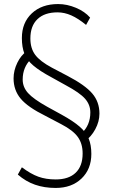

<svg xmlns="http://www.w3.org/2000/svg" viewBox="-20 -739 558 948"><path d="M399 -42 382 -80Q404 -100 415 -126Q426 -152 426 -184Q426 -222 400 -251.5Q374 -281 305 -318L233 -358Q177 -388 145 -415Q113 -442 100.5 -474Q88 -506 88 -551Q88 -627 137 -673Q186 -719 267 -719Q311 -719 355 -700.5Q399 -682 425 -652L405 -616Q366 -648 332 -663Q298 -678 264 -678Q200 -678 165 -644.5Q130 -611 130 -549Q130 -500 154 -468Q178 -436 236 -405L314 -364Q400 -319 435.5 -277.5Q471 -236 471 -178Q471 -139 450.5 -101Q430 -63 399 -42ZM255 189Q199 189 153 173Q107 157 68 123L88 87Q132 120 169.5 133.5Q207 147 255 147Q319 147 353.5 114Q388 81 388 19Q388 -30 364 -63Q340 -96 282 -126L204 -167Q117 -210 82 -252Q47 -294 47 -352Q47 -391 65.5 -429Q84 -467 112 -486L133 -447Q113 -428 102.5 -402.5Q92 -377 92 -346Q92 -309 118.5 -279.5Q145 -250 213 -212L284 -173Q342 -141 373.5 -113.5Q405 -86 418 -54.5Q431 -23 431 21Q431 96 382.5 142.5Q334 189 255 189Z"/></svg>

Font: Muli ExtraLight
Style: Regular
Weight: 250
Designer: Vernon Adams
Foundry: Vernon Adams
Version: Version 2.100; ttfautohint (v1.8.1.43-b0c9)